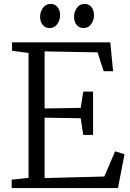

<svg xmlns="http://www.w3.org/2000/svg" viewBox="-20 -959 663 979"><path d="M125.5 -52V-689L41.5 -700V-743H542.5L556.5 -596H508.5L477.5 -692L207.5 -697V-406L391.5 -409L404.5 -492H454.5V-271H404.5L391.5 -356L207.5 -359V-51L512 -59L567 -187.5L615 -172.5L581.5 0H39.5V-43ZM231.5 -816Q210.5 -816 197.5 -832.5Q184.5 -849 184.5 -873.5Q184.5 -898 198.8 -918.5Q213 -939 238.5 -939H239.5Q260.5 -939 273.5 -922.5Q286.5 -906 286.5 -881.5Q286.5 -857 272.2 -836.5Q258 -816 232.5 -816ZM404.5 -816Q383.5 -816 370.5 -832.5Q357.5 -849 357.5 -873.5Q357.5 -898 371.8 -918.5Q386 -939 411.5 -939H412.5Q433.5 -939 446.5 -922.5Q459.5 -906 459.5 -881.5Q459.5 -857 445.2 -836.5Q431 -816 405.5 -816Z"/></svg>

Font: Merriweather Light 18pt Light
Style: Regular
Weight: 300
Version: Version 2.100